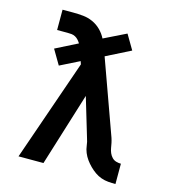

<svg xmlns="http://www.w3.org/2000/svg" viewBox="-110 -824 821 922"><g transform="rotate(15 300.0 -363.5)"><path d="M549 8Q531 8 513 6.5Q495 5 478 -1Q461 -7 446 -17.5Q431 -28 418 -41Q405 -54 394.5 -68.5Q384 -83 377 -100Q370 -117 368 -135Q366 -153 360 -170L302 -364L189 0H65L240 -504L235 -519L139 -471L96 -544L205 -599Q200 -607 193.5 -614.5Q187 -622 178 -627Q169 -632 159 -633Q149 -634 139 -634H87V-735H139Q165 -735 190 -732.5Q215 -730 238 -719.5Q261 -709 279 -691Q297 -673 308 -651L418 -705L461 -632L340 -571L473 -202Q477 -190 479.5 -178Q482 -166 484 -153.5Q486 -141 491 -129.5Q496 -118 504.5 -109Q513 -100 525 -96.5Q537 -93 549 -93Z"/></g></svg>

Font: R Plex Mono
Style: Bold
Weight: 700
Monospace: yes
Designer: Belleve Invis
Foundry: Belleve Invis
Version: Version 31.8.0